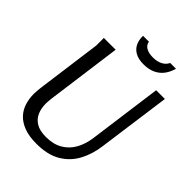

<svg xmlns="http://www.w3.org/2000/svg" viewBox="-256 -1020 1150 1150"><g transform="rotate(45 319.0 -444.5)"><path d="M206 -724 141 -243Q140 -231 139 -221Q138 -211 138 -200Q138 -160 152 -128Q166 -96 197 -77.5Q228 -59 280 -59Q342 -59 385 -84Q428 -109 453 -153.5Q478 -198 486 -258L549 -724H623L559 -257Q549 -183 516.5 -122.5Q484 -62 423.5 -26Q363 10 268 10Q206 10 163.5 -6Q121 -22 95 -49.5Q69 -77 57.5 -113.5Q46 -150 46 -192Q46 -204 47.5 -217.5Q49 -231 50 -244L106 -660V-724ZM542 -899Q533 -865 513.5 -838Q494 -811 462 -795.5Q430 -780 385 -780Q342 -780 314.5 -795.5Q287 -811 274.5 -838Q262 -865 263 -899H313Q316 -875 338 -862Q360 -849 396 -849Q432 -849 457 -862Q482 -875 493 -899Z"/></g></svg>

Font: Rosario
Style: Italic
Weight: 400
Italic angle: -8.05°
Designer: Hector Gatti
Foundry: Omnibus Type
Version: Version 1.201